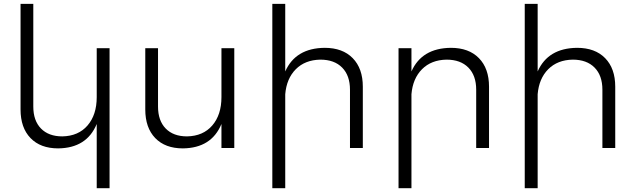

<svg xmlns="http://www.w3.org/2000/svg" viewBox="-20 -777 3337 1008"><path d="M487.8 -523.9H555.2V210.9H487.8V-126Q435.5 0.5 285.2 2Q192.4 2 140.1 -52.2Q87.9 -106.4 87.9 -202.1V-756.8H154.8V-217.8Q154.8 -143.6 195.1 -102.3Q235.4 -61 307.1 -61Q391.6 -62.5 439.7 -118.4Q487.8 -174.3 487.8 -267.1Z M1142.6 -523.9H1210V0H1142.6V-126Q1090.3 0.5 939.9 2Q847.2 2 794.9 -52.2Q742.7 -106.4 742.7 -202.1V-523.9H809.6V-217.8Q809.6 -143.6 849.9 -102.3Q890.1 -61 961.9 -61Q1046.4 -62.5 1094.5 -118.4Q1142.6 -174.3 1142.6 -267.1Z M1684.6 -525.9Q1778.8 -525.9 1831.8 -471.7Q1884.8 -417.5 1884.8 -321.8V0H1817.4V-306.2Q1817.4 -380.4 1776.4 -422.1Q1735.4 -463.9 1661.6 -463.9Q1581.5 -462.4 1533 -413.6Q1484.4 -364.7 1477.5 -282.2V210.9H1409.7V-756.8H1477.5V-401.9Q1531.7 -524.4 1684.6 -525.9Z M2347.2 -525.9Q2441.4 -525.9 2494.4 -471.7Q2547.4 -417.5 2547.4 -321.8V0H2480V-306.2Q2480 -380.4 2439 -422.1Q2397.9 -463.9 2324.2 -463.9Q2244.1 -462.4 2195.6 -413.6Q2147 -364.7 2140.1 -282.2V210.9H2072.3V-523.9H2140.1V-401.9Q2194.3 -524.4 2347.2 -525.9Z M3009.8 -525.9Q3104 -525.9 3157 -471.7Q3210 -417.5 3210 -321.8V0H3142.6V-306.2Q3142.6 -380.4 3101.6 -422.1Q3060.5 -463.9 2986.8 -463.9Q2906.7 -462.4 2858.2 -413.6Q2809.6 -364.7 2802.7 -282.2V210.9H2734.9V-756.8H2802.7V-401.9Q2856.9 -524.4 3009.8 -525.9Z"/></svg>

Font: Montserrat arm Light
Style: Regular
Weight: 300
Designer: Julieta Ulanovsky
Foundry: Julieta Ulanovsky
Version: Version 6.000;PS 006.000;hotconv 1.0.88;makeotf.lib2.5.64775